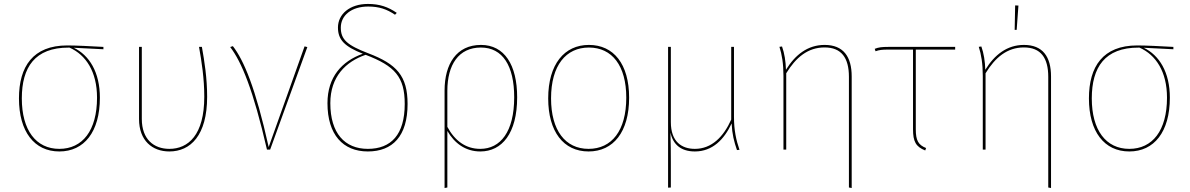

<svg xmlns="http://www.w3.org/2000/svg" viewBox="-20 -755 6006 969"><path d="M501.9 -518.3C442.7 -521.7 361.6 -525.7 319.7 -525.7C146 -525.7 75.7 -418.8 75.7 -258.4C75.7 -91 152.9 9.4 279.4 9.4C404.6 9.4 484.1 -89 484.1 -262C484.1 -390.9 430.6 -476.5 352.3 -513.9L501.9 -506.4ZM469.7 -262C469.7 -96.1 396.3 -3.7 279.4 -3.7C161.6 -3.7 90.1 -98.1 90.1 -258.4C90.1 -415.8 156.3 -515.1 326.6 -514.7L331 -514.6C413.8 -477.8 469.7 -393.1 469.7 -262Z M998.9 -518.3H984.4C997.4 -446.3 1011 -359.4 1011 -266.7C1011 -73.7 929.9 -3.7 834.7 -3.7C756.6 -3.7 695.7 -51.7 695.7 -154.7V-518.3H681.7V-154.3C681.7 -45.6 748.3 9.4 834.7 9.4C941.6 9.4 1025.4 -71.8 1025.4 -266.7C1025.4 -359.8 1011.9 -446.3 998.9 -518.3Z M1155.3 -522.1 1141.7 -517.7C1199.4 -442.3 1258.1 -301.1 1327.3 0H1343.4L1531.1 -517.4L1517.1 -521L1336 -12.9C1269.6 -312.3 1210.4 -451 1155.3 -522.1Z M1839.7 -485.7C1731.6 -527 1700 -555.6 1700 -615.6C1700 -676.9 1753 -722 1838.1 -722C1893.1 -722 1931.7 -708.9 1973.6 -680.6L1982.4 -690.1C1938.6 -720.3 1895.3 -735.1 1836.9 -735.1C1744.7 -735.1 1685.6 -683.4 1685.6 -616C1685.6 -553.1 1720.4 -519.8 1811.1 -483.8C1705.1 -446 1632.7 -366.5 1632.7 -234.3C1632.7 -75.3 1710.9 9.4 1836.4 9.4C1961.3 9.4 2037 -67.7 2037 -230.4C2037 -372.4 1981.4 -431.6 1839.7 -485.7ZM1836.4 -3.7C1720 -3.7 1647.1 -82.7 1647.1 -234.3C1647.1 -367.9 1725 -444 1825.3 -478.3C1973.2 -421.9 2022.6 -366.7 2022.6 -230.4C2022.6 -75.1 1953.4 -3.7 1836.4 -3.7Z M2407.4 -528.3C2284.3 -528.3 2223.7 -432.3 2223.7 -298.1V193.9L2237.7 191.3V-94.2C2273.5 -32.1 2329.2 9.4 2404.1 9.4C2513.4 9.4 2590 -82.1 2590 -264C2590 -427.6 2525.7 -528.3 2407.4 -528.3ZM2403.7 -3.7C2330.2 -3.7 2275.5 -44.8 2237.7 -114.7V-296.4C2237.7 -428.3 2294.7 -515.1 2407 -515.1C2516.6 -515.1 2575.1 -423.1 2575.1 -264C2575.1 -90 2505.6 -3.7 2403.7 -3.7Z M2952 -528.3C2828.4 -528.3 2746.7 -431 2746.7 -258.4C2746.7 -91 2823.8 9.4 2950.4 9.4C3075.6 9.4 3155.1 -89 3155.1 -262C3155.1 -432 3077 -528.3 2952 -528.3ZM2952 -515.1C3069.1 -515.1 3140.7 -423.7 3140.7 -262C3140.7 -95.6 3067.3 -3.7 2950.4 -3.7C2832.6 -3.7 2761.1 -97.6 2761.1 -258.4C2761.1 -425.3 2836.7 -515.1 2952 -515.1Z M3712.1 1.1C3695.3 -47.6 3684.3 -97 3684.3 -166V-518.3H3670.3V-151.4C3631.6 -64.6 3571.6 -3.7 3487.1 -3.7C3421.1 -3.7 3365.7 -39 3365.7 -138.7V-518.3H3351.7V192.1L3365.7 191.3V61.3C3365.7 14.6 3365.3 -25 3363.6 -85.9C3376.8 -24.6 3418 9.4 3487.1 9.4C3576.1 9.4 3635 -51.7 3672.4 -132C3675 -77.7 3684.5 -40.7 3699.4 2.4Z M4141.9 -528.3C4056.6 -528.3 3993.4 -478.8 3946.6 -402.7C3945.6 -444.2 3939.1 -486.3 3926.8 -520.4L3913.7 -518.7C3926.3 -480.4 3934 -433.1 3934 -371.7V0H3948V-385.3C3996.4 -464.4 4056.6 -515.6 4141.4 -515.6C4226.8 -515.6 4264.4 -463 4264.4 -367.1V191.3L4278.4 193.9V-368.8C4278.4 -469.1 4236.4 -528.3 4141.8 -528.3Z M4800.6 -504.7V-518.3H4462.6C4430.6 -518.3 4413.6 -516.3 4394.7 -508.6L4398.7 -496.3C4418 -503.1 4431.4 -504.7 4464.3 -504.7H4587.9V-102.6C4587.9 -40.7 4601.9 -14.7 4649.4 4.4L4653.9 -7.9C4614.1 -23.7 4601.9 -46.6 4601.9 -102.6V-504.7Z M5119.9 -726.9 5103.3 -727.7 5100.9 -604.3H5111ZM5147.9 -528.3C5062.6 -528.3 4999.4 -478.8 4952.6 -402.7C4951.6 -444.2 4945.1 -486.3 4932.8 -520.4L4919.7 -518.7C4932.3 -480.4 4940 -433.1 4940 -371.7V0H4954V-385.3C5002.4 -464.4 5062.6 -515.6 5147.4 -515.6C5232.8 -515.6 5270.4 -463 5270.4 -367.1V191.3L5284.4 193.9V-368.9C5284.4 -469.1 5242.4 -528.3 5147.8 -528.3Z M5901.9 -518.3C5842.7 -521.7 5761.6 -525.7 5719.7 -525.7C5546 -525.7 5475.7 -418.8 5475.7 -258.4C5475.7 -91 5552.9 9.4 5679.4 9.4C5804.6 9.4 5884.1 -89 5884.1 -262C5884.1 -390.9 5830.6 -476.5 5752.3 -513.9L5901.9 -506.4ZM5869.7 -262C5869.7 -96.1 5796.3 -3.7 5679.4 -3.7C5561.6 -3.7 5490.1 -98.1 5490.1 -258.4C5490.1 -415.8 5556.3 -515.1 5726.6 -514.7L5731 -514.6C5813.8 -477.8 5869.7 -393.1 5869.7 -262Z"/></svg>

Font: Fira Sans Hair
Style: Regular
Weight: 100
Designer: bBox Type GmbH & Carrois Corporate GbR & Edenspiekermann AG
Foundry: bBox Type GmbH & Carrois Corporate GbR & Edenspiekermann AG
Version: Version 4.300;PS 004.300;hotconv 1.0.88;makeotf.lib2.5.64775